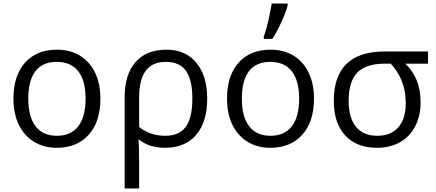

<svg xmlns="http://www.w3.org/2000/svg" viewBox="-20 -826 2465 1086"><path d="M303 -545Q187 -545 121.5 -471.5Q56 -398 56 -268Q56 -184 86 -121Q117 -58 172.5 -24Q228 10 300 10Q416 10 482 -64Q548 -138 548 -268Q548 -352 518 -414.5Q488 -477 432.5 -511Q377 -545 303 -545ZM301 -476Q381 -476 422.5 -423Q464 -370 464 -268Q464 -165 422.5 -111.5Q381 -58 302 -58Q223 -58 181.5 -111.5Q140 -165 140 -268Q140 -371 180.5 -423.5Q221 -476 301 -476Z M922 -545Q808 -545 746.5 -475Q685 -405 685 -275V240H767V97Q767 -9 763 -36H767Q825 10 913 10Q1027 10 1089.5 -63Q1152 -136 1152 -268Q1152 -397 1090.5 -471Q1029 -545 922 -545ZM1068 -268Q1068 -160 1031 -109Q994 -58 916 -58Q828 -58 767 -108V-273Q767 -375 804 -425.5Q841 -476 918 -476Q996 -476 1032 -425Q1068 -374 1068 -268Z M1521 -606Q1545 -643 1571.5 -701Q1598 -759 1607 -795V-806H1517Q1510 -763 1497.5 -708Q1485 -653 1472 -620V-606ZM1511 -545Q1395 -545 1329.5 -471.5Q1264 -398 1264 -268Q1264 -184 1294 -121Q1325 -58 1380.5 -24Q1436 10 1508 10Q1624 10 1690 -64Q1756 -138 1756 -268Q1756 -352 1726 -414.5Q1696 -477 1640.5 -511Q1585 -545 1511 -545ZM1509 -476Q1589 -476 1630.5 -423Q1672 -370 1672 -268Q1672 -165 1630.5 -111.5Q1589 -58 1510 -58Q1431 -58 1389.5 -111.5Q1348 -165 1348 -268Q1348 -371 1388.5 -423.5Q1429 -476 1509 -476Z M2272 -466H2401V-535H2157Q1868 -535 1868 -255Q1868 -130 1932.5 -60Q1997 10 2112 10Q2187 10 2243 -22Q2298 -53 2328.5 -112Q2359 -171 2359 -248Q2359 -385 2272 -466ZM2158 -466H2190Q2275 -375 2275 -243Q2275 -154 2233 -106Q2191 -58 2114 -58Q2035 -58 1993.5 -109Q1952 -160 1952 -255Q1952 -365 2001 -415.5Q2050 -466 2158 -466Z"/></svg>

Font: OpenSansMMV
Style: Regular
Weight: 400
Designer: Steve Matteson
Foundry: Ascender Corporation
Version: Version 4.000